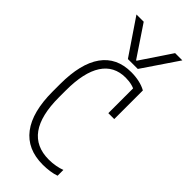

<svg xmlns="http://www.w3.org/2000/svg" viewBox="-312 -1057 1124 1124"><g transform="rotate(45 250.0 -495.0)"><path d="M80 -1000H140L268 -809H272L400 -1000H460L311 -780H229ZM314 10Q185 10 118.5 -77.5Q52 -165 52 -335V-395Q52 -565 114.5 -652.5Q177 -740 298 -740Q333 -740 364.5 -733Q396 -726 421 -712V-475H372V-708L397 -667Q356 -694 297 -694Q201 -694 151.5 -618Q102 -542 102 -393V-337Q102 -186 156 -111Q210 -36 318 -36Q346 -36 373.5 -41Q401 -46 421 -54V-6Q399 2 370.5 6Q342 10 314 10Z"/></g></svg>

Font: M PLUS 1 Code Light
Style: Regular
Weight: 300
Designer: Coji Morishita
Foundry: UNDERFOREST DESIGN
Version: Version 1.002